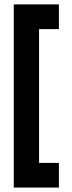

<svg xmlns="http://www.w3.org/2000/svg" viewBox="-20 -760 323 864"><path d="M42 -740.2H245.1V-628.9H155.8V-26.9H245.1V84H42Z"/></svg>

Font: D-DIN Condensed
Style: DINCondensed-Bold
Weight: 700
Width: 3
Designer: Charles Nix
Foundry: Datto Inc.
Version: Version 1.10